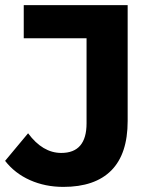

<svg xmlns="http://www.w3.org/2000/svg" viewBox="-36 -720 597 752"><path d="M-16 -90 74 -198Q131 -121 204 -121Q303 -121 303 -237V-570H57V-700H464V-246Q464 -117 400 -52.5Q336 12 212 12Q141 12 81.5 -14.5Q22 -41 -16 -90Z"/></svg>

Font: Montserrat-Bold
Style: Bold
Weight: 700
Version: Version 7.200